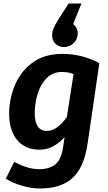

<svg xmlns="http://www.w3.org/2000/svg" viewBox="-20 -853 618 1094"><path d="M546 -493 479 -34Q459 101 393.5 161Q328 221 208 221Q160 221 107.5 206Q55 191 13 165L61 69Q137 111 205 111Q259 111 294 84.5Q329 58 340 -17L348 -72Q319 -39 283 -19.5Q247 0 205 0Q123 0 77.5 -55.5Q32 -111 32 -204Q32 -286 63.5 -364.5Q95 -443 163 -494.5Q231 -546 336 -546Q447 -546 546 -493ZM178 -207Q178 -107 248 -107Q304 -107 361 -186L399 -431Q368 -443 333 -443Q280 -443 245 -407Q210 -371 194 -317Q178 -263 178 -207ZM277 -651Q277 -672 285 -691Q293 -710 314 -744L371 -833H444L397 -716Q423 -695 423 -665Q423 -630 400 -607.5Q377 -585 345 -585Q314 -585 295.5 -604Q277 -623 277 -651Z"/></svg>

Font: Fira Sans SemiBold
Style: Italic
Weight: 600
Italic angle: -8°
Designer: bBox Type GmbH & Carrois Corporate GbR & Edenspiekermann AG
Foundry: bBox Type GmbH & Carrois Corporate GbR & Edenspiekermann AG
Version: Version 4.301